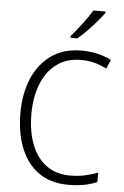

<svg xmlns="http://www.w3.org/2000/svg" viewBox="-62 -991 677 1045"><g transform="rotate(5 276.0 -468.5)"><path d="M362 -673Q282 -673 227.5 -631.5Q173 -590 145.5 -518.5Q118 -447 118 -358Q118 -262 145.5 -191Q173 -120 226 -80.5Q279 -41 357 -41Q402 -41 439 -49.5Q476 -58 508 -70V-19Q477 -5 438.5 2.5Q400 10 351 10Q256 10 191 -35Q126 -80 92 -163Q58 -246 58 -359Q58 -462 92.5 -544.5Q127 -627 194.5 -675.5Q262 -724 361 -724Q451 -724 524 -687L502 -638Q436 -673 362 -673ZM471 -939Q456 -918 432 -890Q408 -862 381 -834.5Q354 -807 331 -788H294V-798Q323 -831 354 -872Q385 -913 405 -947H471Z"/></g></svg>

Font: Noto Sans Gurmukhi SemiCondensed Light
Style: Regular
Weight: 300
Width: 4
Designer: Jelle Bosma - Monotype Design Team
Foundry: Monotype Imaging Inc.
Version: Version 2.004; ttfautohint (v1.8.4.7-5d5b)